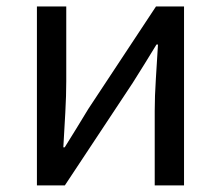

<svg xmlns="http://www.w3.org/2000/svg" viewBox="-20 -563 671 583"><path d="M92.1 0V-543.4H181.2V-316.1Q181.2 -273.5 178.3 -220.9Q175.4 -168.3 172.3 -115.7H176.5Q192.3 -141.1 212.8 -174.2Q233.4 -207.3 248.2 -232.3L453.7 -543.4H538.8V0H449.8V-226.7Q449.8 -269.9 453.2 -322.5Q456.5 -375.1 459.7 -427.7H455.1Q439.9 -402.7 419.2 -369.2Q398.6 -335.7 382.8 -311.1L176.9 0Z"/></svg>

Font: Noto Sans TC
Style: Regular
Weight: 100
Designer: Ryoko NISHIZUKA 西塚涼子 (kana, bopomofo & ideographs); Paul D. Hunt (Latin, Greek & Cyrillic); Sandoll Communications 산돌커뮤니
Foundry: Adobe
Version: Version 2.004;hotconv 1.0.118;makeotfexe 2.5.65603